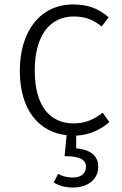

<svg xmlns="http://www.w3.org/2000/svg" viewBox="-20 -597 547 862"><path d="M322 69V12C380 9 430 -13 471 -49L441 -91C401 -60 363 -43 310 -43C207 -43 136 -118 136 -280C136 -443 208 -523 311 -523C363 -523 400 -508 436 -478L468 -519C420 -561 372 -577 308 -577C163 -577 69 -460 69 -279C69 -108 151 -4 279 10L270 104C338 104 366 120 366 151C366 186 339 200 307 200C279 200 258 193 241 184L221 222C241 235 270 245 308 245C369 245 421 213 421 151C421 107 392 75 322 69Z"/></svg>

Font: Glow Sans SC Normal
Style: Regular
Weight: 400
Designer: Ryoko NISHIZUKA (kana, bopomofo & ideographs); Paul D. Hunt (Latin, Greek & Cyrillic); Sandoll Communications, Soo-young
Version: Version 0.93